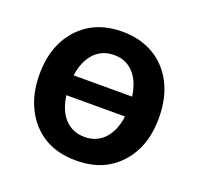

<svg xmlns="http://www.w3.org/2000/svg" viewBox="-104 -666 816 789"><g transform="rotate(20 304.5 -271.5)"><path d="M304 10.7Q221.6 10.7 163.7 -24.9Q106.2 -60.4 74.9 -123.2Q42.6 -186.4 42.6 -270.6Q42.6 -412.3 129.6 -491.1Q197.4 -552.6 304 -552.6Q345.9 -552.6 381.4 -542.8Q416.9 -533 445.7 -515.4Q474.4 -497.9 496.4 -473.2Q518.5 -448.5 533.4 -418.7Q565.3 -355.1 565.3 -270.6Q565.3 -182.9 532.7 -120.7Q500 -58.9 443 -24.1Q386 10.7 304 10.7ZM304.7 -92.3Q332 -92.3 353.9 -102.3Q375.7 -112.2 391.9 -130.1Q408 -148.1 418.1 -173.1Q428.3 -198.2 432.2 -228.3H175.8Q179.7 -198.5 189.5 -173.7Q199.2 -148.8 215.2 -130.7Q231.2 -112.6 253.4 -102.5Q275.6 -92.3 304.7 -92.3ZM431.8 -315Q427.9 -343.8 418.3 -368.6Q408.7 -393.5 393.1 -411.6Q377.5 -429.7 355.5 -440.2Q333.5 -450.6 304.7 -450.6Q276.6 -450.6 254.6 -440.7Q232.6 -430.8 216.4 -412.6Q200.3 -394.5 190.2 -369.7Q180 -344.8 176.1 -315Z"/></g></svg>

Font: Linik Sans SemiBold
Style: Regular
Weight: 600
Designer: Fonts by Rasmus Andersson / Changes by Cristiano Sobral with parts from Marc Monis
Foundry: rsms
Version: Version 3.020; ttfautohint (v1.6)